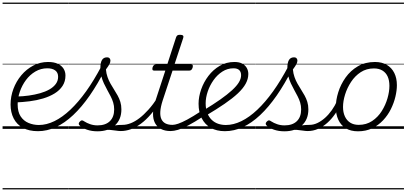

<svg xmlns="http://www.w3.org/2000/svg" viewBox="-20 -1000 3155 1490"><path d="M275 18Q205 18 157.5 -8Q110 -34 86 -81Q62 -128 62 -189Q62 -251 84 -310Q106 -369 145.5 -416Q185 -463 238 -491Q291 -519 353 -519Q399 -519 428.5 -505Q458 -491 473 -467.5Q488 -444 488 -414Q488 -368 465.5 -333.5Q443 -299 404 -275Q365 -251 315 -236Q265 -221 209.5 -214Q154 -207 98 -205L111 -251Q158 -252 204 -258.5Q250 -265 291 -276.5Q332 -288 363.5 -306Q395 -324 413 -348.5Q431 -373 431 -404Q431 -437 408.5 -453.5Q386 -470 347 -470Q297 -470 254.5 -445Q212 -420 181.5 -379Q151 -338 134 -288.5Q117 -239 117 -190Q117 -132 140 -97Q163 -62 201 -46Q239 -30 282 -30Q292 -30 296 -22.5Q300 -15 298.5 -5.5Q297 4 291 11Q285 18 275 18ZM0 460H488V470H0ZM0 -20H488V0H0ZM0 -505H488V-500H0ZM0 -980H488V-970H0Z M275 18Q262 18 257 11Q252 4 253.5 -5.5Q255 -15 262.5 -22.5Q270 -30 282 -30Q341 -30 402.5 -60Q464 -90 526 -148.5Q588 -207 648.5 -291.5Q709 -376 767 -486Q772 -495 781 -494Q790 -493 796.5 -485Q803 -477 797 -464Q739 -349 676.5 -259Q614 -169 548 -107Q482 -45 413.5 -13.5Q345 18 275 18ZM487 460H512V470H487ZM487 -20H512V0H487ZM487 -505H512V-500H487ZM487 -980H512V-970H487Z M918 17Q900 17 879.5 13.5Q859 10 833.5 8Q808 6 774 10L802 -13Q835 -22 858.5 -25.5Q882 -29 900 -30Q918 -31 934 -31Q943 -31 946.5 -23.5Q950 -16 947.5 -7Q945 2 937.5 9.5Q930 17 918 17ZM736 19Q692 19 655.5 6.5Q619 -6 599 -25Q591 -32 591 -40Q591 -48 600 -57Q609 -66 616 -66Q623 -66 634 -58Q654 -45 680.5 -36Q707 -27 737 -27Q799 -27 832.5 -59.5Q866 -92 866 -151Q866 -179 858.5 -204Q851 -229 838.5 -253Q826 -277 812.5 -301.5Q799 -326 786.5 -352.5Q774 -379 766.5 -408.5Q759 -438 759 -473Q759 -514 771.5 -534.5Q784 -555 810 -555Q825 -555 831 -547Q837 -539 837 -530Q837 -517 829.5 -502.5Q822 -488 802 -461Q805 -429 814.5 -402Q824 -375 837.5 -351Q851 -327 865.5 -304.5Q880 -282 893 -258.5Q906 -235 914 -209Q922 -183 922 -151Q922 -72 871.5 -26.5Q821 19 736 19ZM513 460H1063V470H513ZM513 -20H1063V0H513ZM513 -505H1063V-500H513ZM513 -980H1063V-970H513Z M917 17Q906 17 901.5 9.5Q897 2 898.5 -7Q900 -16 908.5 -23.5Q917 -31 932 -31Q962 -31 995 -44Q1028 -57 1062 -83Q1096 -109 1132 -149Q1168 -189 1204 -244Q1212 -257 1221 -255Q1230 -253 1234.5 -243.5Q1239 -234 1232 -225Q1192 -161 1152.5 -115Q1113 -69 1073.5 -40Q1034 -11 995 3Q956 17 917 17ZM1063 460V470ZM1063 -20V0ZM1063 -505V-500ZM1063 -980V-970Z M1304 17Q1260 17 1229.5 1Q1199 -15 1183 -45Q1167 -75 1167.5 -118.5Q1168 -162 1186 -217L1263 -452H1177Q1166 -452 1163.5 -458.5Q1161 -465 1164 -477Q1168 -489 1174.5 -494.5Q1181 -500 1191 -500H1278L1346 -709Q1350 -721 1356.5 -725.5Q1363 -730 1377 -730Q1394 -730 1400 -724Q1406 -718 1402 -706L1334 -500H1462Q1473 -500 1475.5 -494Q1478 -488 1475 -476Q1471 -463 1464.5 -457.5Q1458 -452 1448 -452H1319L1242 -219Q1226 -169 1224 -133Q1222 -97 1233 -74.5Q1244 -52 1265.5 -41.5Q1287 -31 1318 -31Q1328 -31 1332 -23.5Q1336 -16 1335 -7Q1334 2 1326 9.5Q1318 17 1304 17ZM1063 460H1451V470H1063ZM1063 -20H1451V0H1063ZM1063 -505H1451V-500H1063ZM1063 -980H1451V-970H1063Z M1304 17Q1293 17 1288.5 9.5Q1284 2 1285.5 -7Q1287 -16 1295.5 -23.5Q1304 -31 1319 -31Q1336 -31 1363 -40Q1390 -49 1433 -72Q1476 -95 1540 -137Q1549 -143 1556 -140Q1563 -137 1567 -129Q1571 -121 1569.5 -112Q1568 -103 1560 -98Q1489 -52 1441.5 -27Q1394 -2 1361.5 7.5Q1329 17 1304 17ZM1450 460V470ZM1450 -20V0ZM1450 -505V-500ZM1450 -980V-970Z M1560 -144Q1636 -190 1690.5 -228.5Q1745 -267 1781 -300Q1817 -333 1834 -361.5Q1851 -390 1851 -416Q1851 -442 1836.5 -456Q1822 -470 1792 -470Q1745 -470 1705.5 -444.5Q1666 -419 1637 -378Q1608 -337 1592 -289.5Q1576 -242 1576 -199Q1576 -154 1589 -122Q1602 -90 1623.5 -69.5Q1645 -49 1673 -39.5Q1701 -30 1733 -30Q1743 -30 1747.5 -22.5Q1752 -15 1750 -5.5Q1748 4 1741.5 11Q1735 18 1725 18Q1661 18 1615.5 -8Q1570 -34 1545.5 -82Q1521 -130 1521 -195Q1521 -249 1541 -306Q1561 -363 1597.5 -411Q1634 -459 1685 -489Q1736 -519 1799 -519Q1837 -519 1860.5 -506Q1884 -493 1895.5 -472Q1907 -451 1907 -426Q1907 -388 1887 -351Q1867 -314 1826 -275.5Q1785 -237 1723 -194.5Q1661 -152 1577 -102ZM1451 460H1939V470H1451ZM1451 -20H1939V0H1451ZM1451 -505H1939V-500H1451ZM1451 -980H1939V-970H1451Z M1726 18Q1713 18 1708 11Q1703 4 1704.5 -5.5Q1706 -15 1713.5 -22.5Q1721 -30 1733 -30Q1792 -30 1853.5 -60Q1915 -90 1977 -148.5Q2039 -207 2099.5 -291.5Q2160 -376 2218 -486Q2223 -495 2232 -494Q2241 -493 2247.5 -485Q2254 -477 2248 -464Q2190 -349 2127.5 -259Q2065 -169 1999 -107Q1933 -45 1864.5 -13.5Q1796 18 1726 18ZM1938 460H1963V470H1938ZM1938 -20H1963V0H1938ZM1938 -505H1963V-500H1938ZM1938 -980H1963V-970H1938Z M2369 17Q2351 17 2330.5 13.5Q2310 10 2284.5 8Q2259 6 2225 10L2253 -13Q2286 -22 2309.5 -25.5Q2333 -29 2351 -30Q2369 -31 2385 -31Q2394 -31 2397.5 -23.5Q2401 -16 2398.5 -7Q2396 2 2388.5 9.5Q2381 17 2369 17ZM2187 19Q2143 19 2106.5 6.5Q2070 -6 2050 -25Q2042 -32 2042 -40Q2042 -48 2051 -57Q2060 -66 2067 -66Q2074 -66 2085 -58Q2105 -45 2131.5 -36Q2158 -27 2188 -27Q2250 -27 2283.5 -59.5Q2317 -92 2317 -151Q2317 -179 2309.5 -204Q2302 -229 2289.5 -253Q2277 -277 2263.5 -301.5Q2250 -326 2237.5 -352.5Q2225 -379 2217.5 -408.5Q2210 -438 2210 -473Q2210 -514 2222.5 -534.5Q2235 -555 2261 -555Q2276 -555 2282 -547Q2288 -539 2288 -530Q2288 -517 2280.5 -502.5Q2273 -488 2253 -461Q2256 -429 2265.5 -402Q2275 -375 2288.5 -351Q2302 -327 2316.5 -304.5Q2331 -282 2344 -258.5Q2357 -235 2365 -209Q2373 -183 2373 -151Q2373 -72 2322.5 -26.5Q2272 19 2187 19ZM1964 460H2514V470H1964ZM1964 -20H2514V0H1964ZM1964 -505H2514V-500H1964ZM1964 -980H2514V-970H1964Z M2368 17Q2357 17 2352.5 9.5Q2348 2 2349.5 -7Q2351 -16 2359.5 -23.5Q2368 -31 2383 -31Q2413 -31 2443.5 -45.5Q2474 -60 2502.5 -85.5Q2531 -111 2555 -145Q2579 -179 2596 -217Q2601 -228 2609.5 -228Q2618 -228 2625 -220.5Q2632 -213 2628 -203Q2609 -157 2581.5 -117Q2554 -77 2520.5 -47Q2487 -17 2448.5 0Q2410 17 2368 17ZM2514 460V470ZM2514 -20V0ZM2514 -505V-500ZM2514 -980V-970Z M2758 19Q2702 19 2663.5 -4.5Q2625 -28 2605.5 -70.5Q2586 -113 2586 -168Q2586 -223 2605 -284Q2624 -345 2662 -398.5Q2700 -452 2757 -485.5Q2814 -519 2890 -519Q2944 -519 2982 -496.5Q3020 -474 3040 -433.5Q3060 -393 3060 -339Q3060 -298 3048.5 -249.5Q3037 -201 3013.5 -153.5Q2990 -106 2953.5 -67Q2917 -28 2868.5 -4.5Q2820 19 2758 19ZM2764 -31Q2823 -31 2868 -61Q2913 -91 2942.5 -138Q2972 -185 2987 -237Q3002 -289 3002 -334Q3002 -376 2988.5 -406Q2975 -436 2948 -452.5Q2921 -469 2882 -469Q2824 -469 2779.5 -440Q2735 -411 2704.5 -364.5Q2674 -318 2658 -266.5Q2642 -215 2642 -170Q2642 -128 2656.5 -96.5Q2671 -65 2698 -48Q2725 -31 2764 -31ZM2514 460H3115V470H2514ZM2514 -20H3115V0H2514ZM2514 -505H3115V-500H2514ZM2514 -980H3115V-970H2514Z"/></svg>

Font: Playwrite NO Guides
Style: Regular
Weight: 400
Designer: Veronika Burian, José Scaglione
Foundry: TypeTogether
Version: Version 1.003